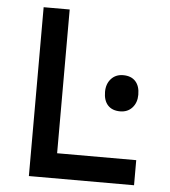

<svg xmlns="http://www.w3.org/2000/svg" viewBox="-51 -746 701 793"><g transform="rotate(5 299.5 -350.0)"><path d="M98 0V-700H206V-104H534V0ZM450 -299Q417 -299 399 -318.5Q381 -338 381 -374Q381 -407 400 -428Q419 -449 450 -449Q483 -449 501 -429.5Q519 -410 519 -374Q519 -341 500 -320Q481 -299 450 -299Z"/></g></svg>

Font: Readex Pro
Style: Regular
Weight: 400
Designer: Bonnie Shaver-Troup, Thomas Jockin
Foundry: Lexend
Version: Version 1.204; ttfautohint (v1.8.4.7-5d5b)